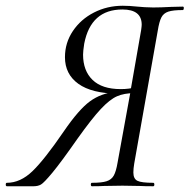

<svg xmlns="http://www.w3.org/2000/svg" viewBox="-64 -648 660 668"><path d="M469 0Q439 0 422 -1L362 -2L298 -1Q282 0 256 0Q252 0 252 -6Q252 -12 256 -12Q290 -12 307 -17.5Q324 -23 332 -37.5Q340 -52 345 -82L390 -329L404 -324Q368 -324 343 -313Q318 -302 287 -269Q256 -236 206 -166Q148 -83 118.5 -47.5Q89 -12 78.5 -6Q68 0 53 0H-40Q-44 0 -44 -6Q-44 -12 -40 -12Q7 -12 49 -52.5Q91 -93 158 -191Q210 -267 249 -295.5Q288 -324 341 -329L346 -322Q255 -323 208.5 -356.5Q162 -390 162 -449Q162 -499 189.5 -540Q217 -581 263 -604.5Q309 -628 363 -628Q386 -628 414 -625Q425 -624 439.5 -623Q454 -622 469 -622Q495 -622 531 -624L572 -625Q576 -625 575.5 -619Q575 -613 572 -613Q538 -613 521.5 -607.5Q505 -602 497.5 -587.5Q490 -573 485 -542L403 -79Q400 -61 400 -48Q400 -26 414 -19Q428 -12 469 -12Q473 -12 473 -6Q473 0 469 0ZM225 -458Q225 -402 258 -370Q291 -338 356 -338Q386 -338 410 -345L391 -337L427 -543Q429 -557 429 -562Q429 -615 362 -615Q252 -615 229 -496Q225 -470 225 -458Z"/></svg>

Font: Cormorant Garamond
Style: Italic
Weight: 400
Italic angle: -10°
Designer: Christian Thalmann (Catharsis Fonts)
Foundry: Catharsis Fonts
Version: Version 4.000